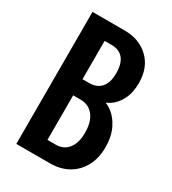

<svg xmlns="http://www.w3.org/2000/svg" viewBox="-177 -814 811 907"><g transform="rotate(30 229.0 -360.0)"><path d="M147 0V-90H220Q263 -90 287.5 -121Q312 -152 312 -207Q312 -267 286 -300Q260 -333 215 -333H147V-421H211Q253 -421 276 -447Q299 -473 299 -525Q299 -577 277 -603.5Q255 -630 214 -630H147V-720H232Q313 -720 364 -671Q415 -622 415 -538Q415 -485 395.5 -447Q376 -409 343.5 -389Q311 -369 269 -369V-390Q315 -390 351 -366Q387 -342 408.5 -298.5Q430 -255 430 -196Q430 -137 406 -92.5Q382 -48 339.5 -24Q297 0 240 0ZM57 0V-720H175V0Z"/></g></svg>

Font: Instrument Sans Condensed SemiBold
Style: Regular
Weight: 600
Width: 3
Designer: Rodrigo Fuenzalida
Foundry: fragTYPE
Version: Version 1.000;gftools[0.9.28]